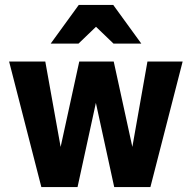

<svg xmlns="http://www.w3.org/2000/svg" viewBox="-20 -760 779 780"><path d="M148 0 17 -510H164L229 -148H223L302 -510H442L521 -148H515L579 -510H722L591 0H444L366 -358H373L295 0ZM186 -583 300 -740H440L554 -583H441L314 -705H426L299 -583Z"/></svg>

Font: Instrument Sans SemiCondensed
Style: Bold
Weight: 700
Width: 4
Designer: Rodrigo Fuenzalida
Foundry: fragTYPE
Version: Version 1.000;gftools[0.9.28]